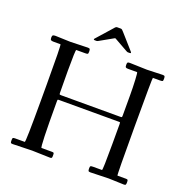

<svg xmlns="http://www.w3.org/2000/svg" viewBox="-147 -977 1085 1119"><g transform="rotate(20 395.5 -418.0)"><path d="M293.9 -726.1Q287.1 -726.1 287.1 -728.9Q287.1 -731.7 288.1 -733.3Q289.1 -734.9 290.6 -736.5Q292.2 -738 293 -739L372.1 -828.1Q373.8 -830.1 376.2 -832.9Q378.7 -835.7 379.6 -836.7Q385 -842 390.1 -842H414.1Q421.1 -842 432.1 -828.1L511 -739Q517.1 -732.9 517.1 -729.5Q517.1 -726.1 510 -726.1H498Q494.9 -726.1 485.1 -731.9L405 -777.1Q402.1 -778.6 399.2 -777.1L319.1 -731.9Q309.3 -726.1 306.2 -726.1ZM170.9 2.9 51 6.1Q41 6.1 39.1 2.6Q37.1 -1 37.1 -13.2Q37.1 -25.4 39.9 -27.7Q42.7 -30 54.9 -30H113Q118.9 -30 118.9 -284.9V-387Q118.9 -636 114 -636H70.1Q59.3 -636 54.7 -639.2Q50 -642.3 50 -654.1Q50 -665.8 54.4 -668.9Q58.8 -672.1 70.1 -672.1L163.1 -668.9L271 -672.1Q281 -672.1 283.4 -668.2Q285.9 -664.3 285.9 -652.5Q285.9 -640.6 282.7 -638.3Q279.5 -636 267.1 -636H211.9Q207 -636 207 -504.9L208 -373Q208 -361.8 209.5 -359.9Q210.9 -357.9 220 -357.9H585Q594 -357.9 595.5 -359.5Q596.9 -361.1 596.9 -370.1V-491.9Q596.9 -542.5 594.5 -589.2Q592 -636 589.1 -636H532Q522.2 -636 518.6 -639.3Q514.9 -642.6 514.9 -654.3Q514.9 -666 517.7 -669.1Q520.5 -672.1 531 -672.1L637.9 -668.9L735.1 -672.1Q745.1 -672.1 747.6 -668.2Q750 -664.3 750 -652.5Q750 -640.6 746.7 -638.3Q743.4 -636 731 -636H687Q684.1 -636 684.1 -333Q684.1 -30 688 -30H741Q749.5 -30 751.7 -26.9Q753.9 -23.7 753.9 -12.8Q753.9 -2 751.7 2.1Q749.5 6.1 741 6.1L646 2.9L533 6.1Q522.9 6.1 520.5 2.3Q518.1 -1.5 518.1 -13.3Q518.1 -25.1 521.4 -27.6Q524.7 -30 537.1 -30H592Q596.9 -30 596.9 -191.9V-315.9Q596.9 -324.5 595.9 -326.2Q595 -327.9 591.1 -327.9H217Q210.2 -327.9 209.1 -326.2Q208 -324.5 208 -314Q208 -30 217 -30H283Q291.3 -30 293.1 -27Q294.9 -23.9 294.9 -16.1Q294.9 -8.3 294.8 -6Q294.7 -3.7 294.2 -0.6Q293.7 2.4 292.5 3.4Q289.3 6.1 283 6.1Z"/></g></svg>

Font: Fanwood Text
Style: Regular
Weight: 400
Version: Version 1.1001